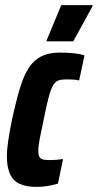

<svg xmlns="http://www.w3.org/2000/svg" viewBox="-20 -724 383 752"><path d="M123 8Q81 8 55.5 -4.5Q30 -17 18.5 -44Q7 -71 7 -111Q7 -139 12.5 -175Q18 -211 27 -255Q43 -329 58.5 -380Q74 -431 94.5 -461Q115 -491 144 -504.5Q173 -518 215 -518Q244 -518 268.5 -515.5Q293 -513 311 -507L290 -409Q277 -412 263.5 -412.5Q250 -413 240 -413Q221 -413 209 -409Q197 -405 188 -390Q179 -375 170.5 -343Q162 -311 151 -255Q141 -209 135.5 -180Q130 -151 130 -133Q130 -116 135 -108.5Q140 -101 150 -99Q160 -97 175 -97Q187 -97 200.5 -98Q214 -99 227 -101L207 -5Q184 2 163.5 5Q143 8 123 8ZM162 -562 163 -567 220 -704H343L342 -699L267 -562Z"/></svg>

Font: Saira ExtraCondensed ExtraBold
Style: Italic
Weight: 800
Width: 2
Italic angle: -12°
Designer: Hector Gatti with collaboration of the Omnibus-Type team
Foundry: Omnibus-Type
Version: Version 1.101